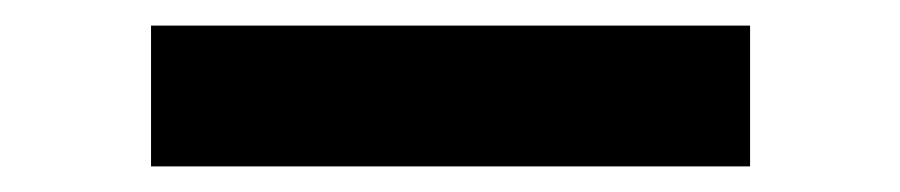

<svg xmlns="http://www.w3.org/2000/svg" viewBox="-20 -922 703 150"><path d="M566 -902V-792H98V-902Z"/></svg>

Font: BioRhyme SemiExpanded ExtraBold
Style: Regular
Weight: 800
Width: 6
Designer: Aoife Mooney
Foundry: Aoife Mooney Type
Version: Version 1.600;gftools[0.9.33]